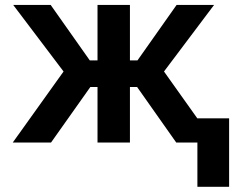

<svg xmlns="http://www.w3.org/2000/svg" viewBox="-20 -565 928 761"><path d="M888.1 175.4H762.4V0H678.6L523.4 -220.2H495V0H366.5V-220.2H338.1L182.2 0H30.5L231.9 -281.6L32.3 -545.5H180.8L335.9 -325.6H366.5V-545.5H495V-325.6H524.9L680 -545.5H828.5L630 -281.6L762.4 -95.5V-95.9H888.1Z"/></svg>

Font: Linik Sans SemiBold
Style: Regular
Weight: 600
Designer: Fonts by Rasmus Andersson / Changes by Cristiano Sobral with parts from Marc Monis
Foundry: rsms
Version: Version 3.020; ttfautohint (v1.6)